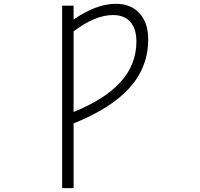

<svg xmlns="http://www.w3.org/2000/svg" viewBox="-20 -761 1040 1000"><path d="M363.3 -177.7Q527.3 -244.1 608.9 -335Q690.4 -425.8 690.4 -544.9Q690.4 -610.4 659.2 -646.5Q627.9 -682.6 568.4 -682.6Q475.6 -682.6 363.3 -597.7ZM363.3 -118.2V218.8H303.7V-731.4H363.3V-659.2Q481.4 -741.2 584 -741.2Q662.1 -741.2 707 -691.4Q752 -641.6 752 -556.6Q752 -413.1 656.7 -305.7Q561.5 -198.2 363.3 -118.2Z"/></svg>

Font: GenEi Gothic M Light
Style: Regular
Weight: 300
Designer: o_tamon (Modified); [Source Han Sans]
Ryoko NISHIZUKA  (kana & ideographs); Paul D. Hunt (Latin, Greek & Cyrillic); Wenl
Version: Version 1.1a;Original Version 1.004